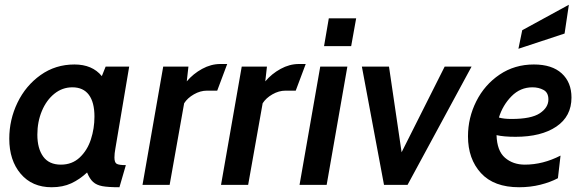

<svg xmlns="http://www.w3.org/2000/svg" viewBox="-20 -777 2447 807"><path d="M19 -194Q19 -274 53.5 -345.5Q88 -417 150.5 -461.5Q213 -506 293 -506Q368 -506 408 -457L424 -497H523L465 -153Q461 -132 461 -115Q461 -94 470.5 -88.5Q480 -83 509 -83L482 10Q435 10 410.5 5.5Q386 1 371.5 -12Q357 -25 346 -52Q315 -23 279.5 -6.5Q244 10 197 10Q115 10 67 -46.5Q19 -103 19 -194ZM377 -287Q377 -347 353.5 -378.5Q330 -410 284 -410Q242 -410 208.5 -383Q175 -356 156 -310.5Q137 -265 137 -211Q137 -153 161.5 -119Q186 -85 236 -85Q283 -85 315 -115Q347 -145 362 -191Q377 -237 377 -287Z M666 -497H772L765 -435Q792 -467 829.5 -487.5Q867 -508 906 -508H935L893 -396H850Q822 -396 795 -380.5Q768 -365 754 -343L693 0H579Z M996 -497H1102L1095 -435Q1122 -467 1159.5 -487.5Q1197 -508 1236 -508H1265L1223 -396H1180Q1152 -396 1125 -380.5Q1098 -365 1084 -343L1023 0H909Z M1362 -700H1477L1456 -583H1342ZM1326 -497H1440L1353 0H1239Z M1501 -497H1615L1668 -137L1849 -497H1962L1693 0H1594Z M1947 -204Q1947 -282 1982 -351.5Q2017 -421 2080 -463.5Q2143 -506 2224 -506Q2300 -506 2341 -468.5Q2382 -431 2382 -367Q2382 -288 2318.5 -245Q2255 -202 2147 -202Q2097 -202 2067 -209Q2069 -143 2102.5 -114Q2136 -85 2186 -85Q2262 -85 2336 -123L2325 -28Q2293 -11 2251 -0.5Q2209 10 2162 10Q2056 10 2001.5 -49.5Q1947 -109 1947 -204ZM2285 -359Q2285 -388 2264.5 -399Q2244 -410 2218 -410Q2167 -410 2130 -372.5Q2093 -335 2077 -283Q2097 -277 2130 -277Q2213 -277 2249 -301Q2285 -325 2285 -359ZM2175 -650 2371 -757 2353 -636 2159 -572Z"/></svg>

Font: Cabin SemiBold
Style: Italic
Weight: 600
Italic angle: -7°
Designer: Pablo Impallari
Foundry: Pablo Impallari. http://www.impallari.com Igino Marini. http://www.ikern.com
Version: Version 2.200